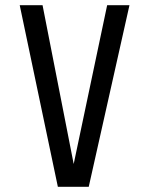

<svg xmlns="http://www.w3.org/2000/svg" viewBox="-20 -720 580 740"><path d="M56 -700H144L264 -88L393 -700H479L322 0H203Z"/></svg>

Font: Share Tech Mono
Style: Regular
Weight: 400
Designer: Ralph Oliver du Carrois
Foundry: Ralph Oliver du Carrois
Version: Version 1.003